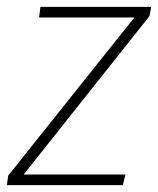

<svg xmlns="http://www.w3.org/2000/svg" viewBox="-32 -540 461 560"><path d="M404 -493 37 -31H334L326 0H-12L-8 -28L360 -489H82L86 -520H409Z"/></svg>

Font: FiraGO UltraLight
Style: Italic
Weight: 200
Italic angle: -8°
Designer: bBox Type GmbH
Foundry: bBox Type GmbH
Version: Version 1.001